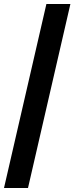

<svg xmlns="http://www.w3.org/2000/svg" viewBox="-58 -810 372 960"><path d="M-38 130 174 -790H294L82 130Z"/></svg>

Font: Instrument Sans Condensed
Style: Bold Italic
Weight: 700
Width: 3
Italic angle: -13°
Designer: Rodrigo Fuenzalida
Foundry: fragTYPE
Version: Version 1.000;gftools[0.9.28]